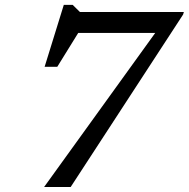

<svg xmlns="http://www.w3.org/2000/svg" viewBox="-20 -746 754 766"><path d="M247 -614.5 305 -635.5 208.5 -479.5H158L234.5 -726.5H270L299 -698H713.5L710.5 -688L262 0H156L614 -635L625 -614.5Z"/></svg>

Font: Newsreader 9pt
Style: Italic
Weight: 400
Italic angle: -17°
Designer: Hugues Gentile
Foundry: Production Type
Version: Version 1.003